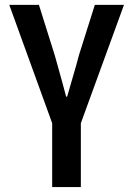

<svg xmlns="http://www.w3.org/2000/svg" viewBox="-20 -758 540 778"><path d="M191.4 0V-258.8L17.6 -738.3H137.7L202.1 -533.2Q241.2 -394.5 248 -366.2H252Q259.8 -394.5 275.9 -448.7Q292 -502.9 299.8 -534.2L364.3 -738.3H482.4L307.6 -258.8V0Z"/></svg>

Font: GenEi Gothic M SemiBold
Style: Regular
Weight: 500
Designer: o_tamon (Modified); [Source Han Sans]
Ryoko NISHIZUKA  (kana & ideographs); Paul D. Hunt (Latin, Greek & Cyrillic); Wenl
Version: Version 1.1a;Original Version 1.004